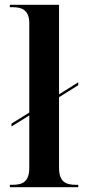

<svg xmlns="http://www.w3.org/2000/svg" viewBox="-20 -780 359 800"><path d="M21 0H306V-10H296C253 -10 226 -23 226 -82V-375L306 -425V-437L226 -387V-760H21V-750H33C69 -750 102 -740 102 -683V-311L28 -265V-253L102 -299V-81C102 -22 74 -10 32 -10H21Z"/></svg>

Font: Noto Serif Display SemiCondensed SemiBold
Style: Regular
Weight: 600
Width: 4
Designer: Monotype Design Team
Foundry: Monotype Imaging Inc.
Version: Version 2.009